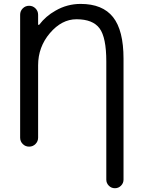

<svg xmlns="http://www.w3.org/2000/svg" viewBox="-20 -785 738 1001"><path d="M85 -708Q85 -727.5 98.6 -741.2Q112.3 -754.9 131.8 -754.9Q151.4 -754.9 165 -741.2Q178.7 -727.5 178.7 -708V-658.2Q178.7 -656.2 180.7 -655.3Q182.6 -654.3 184.6 -656.2Q218.8 -701.2 269.5 -729.5Q330.1 -764.6 400.4 -764.6Q514.6 -764.6 569.3 -695.8Q624 -627 624 -478.5V151.4Q624 169.9 610.8 183.1Q597.7 196.3 579.1 196.3Q560.5 196.3 547.4 183.1Q534.2 169.9 534.2 151.4V-464.8Q534.2 -589.8 499 -637.2Q463.9 -684.6 378.9 -684.6Q301.8 -684.6 240.2 -612.3Q178.7 -540 178.7 -444.3V-67.4Q178.7 -47.9 165 -34.2Q151.4 -20.5 131.8 -20.5Q112.3 -20.5 98.6 -34.2Q85 -47.9 85 -67.4Z"/></svg>

Font: Gen Jyuu GothicX Regular
Style: Regular
Weight: 400
Designer: [Source Han Sans]
Ryoko NISHIZUKA  (kana & ideographs); Paul D. Hunt (Latin, Greek & Cyrillic); Wenlong ZHANG  (bopomofo
Version: Version 1.002.20150607